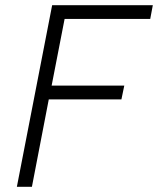

<svg xmlns="http://www.w3.org/2000/svg" viewBox="-20 -720 609 740"><path d="M45 0H103L168 -337H448L459 -390H179L229 -647H559L569 -700H181Z"/></svg>

Font: Uncut Sans Light Italic
Style: Regular
Weight: 300
Italic angle: -11°
Designer: Kasper Nordkvist
Foundry: UNCUT.wtf
Version: Version 1.304;Glyphs 3.2 (3246)